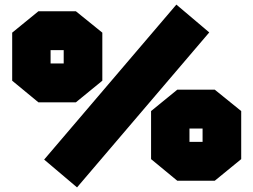

<svg xmlns="http://www.w3.org/2000/svg" viewBox="-20 -786 1102 835"><path d="M315 29 172 -92 747 -766 890 -645ZM147 -341 33 -435V-644L147 -737H310L425 -644V-435L310 -341ZM200 -510H257V-568H200ZM751 0 637 -94V-303L751 -396H914L1029 -303V-94L914 0ZM804 -169H861V-227H804Z"/></svg>

Font: Tomorrow Black
Style: Regular
Weight: 900
Designer: Tony de Marco, Monica Rizzolli
Foundry: Just in Type
Version: Version 2.002